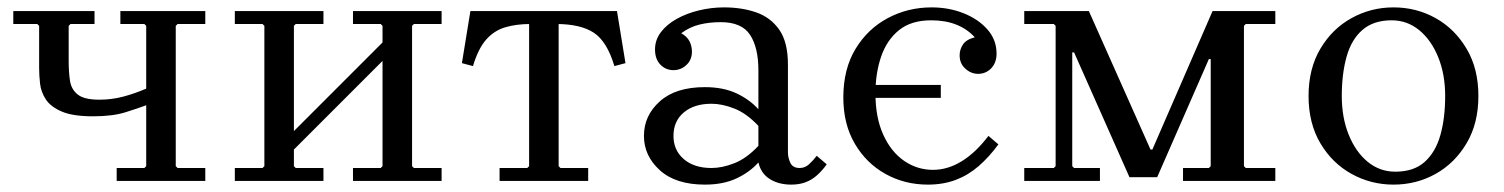

<svg xmlns="http://www.w3.org/2000/svg" viewBox="-20 -490 4074 520"><path d="M456 -40 461 -35H536V0H296V-35H371L376 -40V-420L371 -425H306V-460H536V-425H461L456 -420ZM249 -220Q283 -220 314.5 -228.5Q346 -237 376 -250V-205Q355 -197 320 -186Q285 -175 232 -175Q177 -175 147 -188Q117 -201 104 -221Q91 -241 88.5 -263.5Q86 -286 86 -305V-420L81 -425H16V-460H236V-425H171L166 -420V-325Q166 -295 169.5 -271.5Q173 -248 190.5 -234Q208 -220 249 -220Z M776 -40 781 -35H856V0H616V-35H691L696 -40V-420L691 -425H616V-460H856V-425H781L776 -420ZM1096 -40 1101 -35H1176V0H936V-35H1011L1016 -40V-420L1011 -425H936V-460H1176V-425H1101L1096 -420ZM1016 -325 776 -85V-135L1016 -375Z M1417 -425Q1378 -425 1348 -416Q1318 -407 1296.5 -382.5Q1275 -358 1261 -311L1231 -319L1254 -460H1651L1674 -319L1644 -311Q1624 -378 1588 -401.5Q1552 -425 1486 -425ZM1493 -443V-40L1498 -35H1573V0H1333V-35H1408L1413 -40V-443Z M2123 10Q2089 10 2065 -5Q2041 -20 2034 -50V-300Q2034 -361 2011.5 -395.5Q1989 -430 1932 -430Q1901 -430 1874.5 -423.5Q1848 -417 1825 -400Q1841 -391 1847.5 -378Q1854 -365 1854 -350Q1854 -328 1839 -314Q1824 -300 1804 -300Q1783 -300 1768.5 -315Q1754 -330 1754 -356Q1754 -382 1770 -403Q1786 -424 1813 -439Q1840 -454 1873.5 -462Q1907 -470 1941 -470Q1989 -470 2028 -456.5Q2067 -443 2090.5 -409.5Q2114 -376 2114 -315V-77Q2114 -63 2120.5 -49Q2127 -35 2146 -35Q2160 -35 2171 -45Q2182 -55 2192 -68L2219 -45Q2207 -28 2193 -15.5Q2179 -3 2162 3.5Q2145 10 2123 10ZM1889 10Q1810 10 1767 -29Q1724 -68 1724 -122Q1724 -177 1767 -215.5Q1810 -254 1889 -254Q1939 -254 1975 -237Q2011 -220 2034 -194V-149Q2002 -183 1969 -196Q1936 -209 1907 -209Q1860 -209 1832 -185.5Q1804 -162 1804 -122Q1804 -83 1832 -59Q1860 -35 1907 -35Q1936 -35 1969 -48Q2002 -61 2034 -95V-50Q2011 -24 1975 -7Q1939 10 1889 10Z M2493 10Q2430 10 2378 -19Q2326 -48 2295 -101Q2264 -154 2264 -226Q2264 -303 2297 -357.5Q2330 -412 2384.5 -441Q2439 -470 2503 -470Q2550 -470 2590 -454Q2630 -438 2654.5 -410Q2679 -382 2679 -345Q2679 -320 2664.5 -305Q2650 -290 2629 -290Q2610 -290 2594.5 -304Q2579 -318 2579 -340Q2579 -356 2588 -369.5Q2597 -383 2620 -389Q2599 -412 2569.5 -423.5Q2540 -435 2502 -435Q2448 -435 2415 -408.5Q2382 -382 2366.5 -337Q2351 -292 2351 -237Q2351 -172 2372 -125.5Q2393 -79 2428.5 -54.5Q2464 -30 2507 -30Q2547 -30 2585 -53.5Q2623 -77 2657 -122L2684 -99Q2659 -65 2631 -40.5Q2603 -16 2569 -3Q2535 10 2493 10ZM2301 -260H2528V-225H2301Z M3354 -425 3349 -420V-40L3354 -35H3434V0H3184V-35H3254L3259 -40V-330H3254L3114 -10H3039L2889 -348H2884V-40L2889 -35H2959V0H2754V-35H2834L2839 -40V-420L2834 -425H2754V-460H2929L3096 -85H3101L3264 -460H3434V-425Z M3754 -470Q3816 -470 3868 -441Q3920 -412 3952 -358Q3984 -304 3984 -230Q3984 -156 3952 -102Q3920 -48 3868 -19Q3816 10 3754 10Q3693 10 3640.5 -19Q3588 -48 3556 -102Q3524 -156 3524 -230Q3524 -304 3556 -358Q3588 -412 3640.5 -441Q3693 -470 3754 -470ZM3759 -25Q3809 -25 3838.5 -51.5Q3868 -78 3881 -124Q3894 -170 3894 -230Q3894 -289 3875 -335.5Q3856 -382 3823.5 -408.5Q3791 -435 3749 -435Q3700 -435 3670 -409Q3640 -383 3627 -336.5Q3614 -290 3614 -230Q3614 -171 3633 -124.5Q3652 -78 3684.5 -51.5Q3717 -25 3759 -25Z"/></svg>

Font: Brygada 1918
Style: Regular
Weight: 400
Designer: Mateusz Machalski | Borys Kosmynka | Przemek Hoffer
Foundry: NIEPODLEGLA 2018
Version: Version 3.006